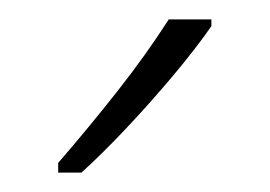

<svg xmlns="http://www.w3.org/2000/svg" viewBox="-20 -784 278 198"><path d="M198 -757Q182 -734 158.5 -706Q135 -678 110 -651.5Q85 -625 64 -606H40V-616Q72 -653 101.5 -690.5Q131 -728 154 -764H198Z"/></svg>

Font: Noto Sans Thai Cond ExtLt
Style: Regular
Weight: 200
Width: 3
Designer: Monotype Design Team
Foundry: Monotype Imaging Inc.
Version: Version 2.002; ttfautohint (v1.8.4.7-5d5b)